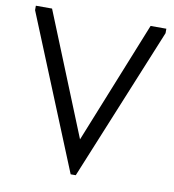

<svg xmlns="http://www.w3.org/2000/svg" viewBox="-80 -771 774 852"><g transform="rotate(10 307.0 -345.0)"><path d="M13 -680V-700H86L309 -150L530 -700H601V-680L318 10H295Z"/></g></svg>

Font: Tilda Sans
Style: Regular
Weight: 400
Designer: ParaType Ltd
Foundry: ParaType Ltd
Version: Version 1.009